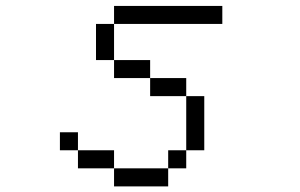

<svg xmlns="http://www.w3.org/2000/svg" viewBox="-20 -708 1040 665"><path d="M750 -625V-687.5H375V-625H312.5Q312.5 -625 312.5 -500H375V-437.5H500V-375H625V-187.5H562.5V-125H375V-62.5H562.5V-125H625V-187.5H687.5V-375H625V-437.5H500V-500H375Q375 -500 375 -625ZM375 -125V-187.5H250V-125ZM250 -187.5V-250H187.5V-187.5Z"/></svg>

Font: Unifont
Style: Regular
Weight: 500
Version: Version 15.1.04